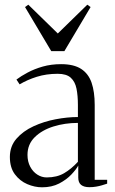

<svg xmlns="http://www.w3.org/2000/svg" viewBox="-20 -790 490 817"><path d="M159 7Q127.5 7 96 -6.5Q64.5 -20 43.2 -48.5Q22 -77 22 -122Q22 -167.5 50 -199.8Q78 -232 122.2 -252.5Q166.5 -273 216.8 -282.5Q267 -292 311.5 -292V-343.5Q311.5 -383 305.5 -412.8Q299.5 -442.5 281.2 -459.2Q263 -476 225.5 -476Q177 -476 136.5 -463.2Q96 -450.5 63.5 -431L50 -451.5Q69 -466 97.5 -481.2Q126 -496.5 162 -506.8Q198 -517 240 -517Q294 -517 325.2 -496.8Q356.5 -476.5 369.8 -437.8Q383 -399 383 -343.5V-25H436V-8.5Q425.5 -5 413.8 -1.5Q402 2 388.8 4.2Q375.5 6.5 360 6.5Q337.5 6.5 325.2 -3.2Q313 -13 313 -34.5V-85.5Q304.5 -69.5 283.8 -47.5Q263 -25.5 231.8 -9.2Q200.5 7 159 7ZM178.5 -35Q222 -35 252.8 -53Q283.5 -71 311.5 -101.5V-267Q256.5 -267 207.5 -251.8Q158.5 -236.5 127.8 -206.2Q97 -176 97 -131Q97 -102.5 108.5 -80.8Q120 -59 138.8 -47Q157.5 -35 178.5 -35ZM198 -572.5 86.5 -760 100.5 -770 226 -647.5 351.5 -770 365.5 -760 254 -572.5Z"/></svg>

Font: Merriweather 144pt Light
Style: Regular
Weight: 300
Version: Version 2.100